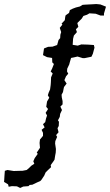

<svg xmlns="http://www.w3.org/2000/svg" viewBox="-87 -718 545 951"><path d="M-3 205 -28 204 -44 207 -47 195 -67 183 -66 172 -65 154 -63 128 -50 124 -19 129 16 128H24L45 124L56 115L68 103L83 93L78 81L85 65L100 44L95 38L111 14L109 -10L111 -27L126 -45V-60L119 -75L134 -87L126 -103L137 -113L141 -131L146 -146L139 -159L151 -178L142 -189L146 -215L157 -234L150 -246L154 -259L161 -275L164 -297L165 -311L166 -335L174 -354L164 -364L171 -378L180 -401L172 -409L171 -431L146 -435L126 -445L131 -478L151 -486L173 -487L196 -495L203 -520L211 -529L212 -546L216 -559L209 -580L222 -596L218 -601L234 -618L236 -634L238 -642L255 -654L259 -668L273 -675L289 -681L309 -686L322 -694L335 -695L374 -697L390 -698L410 -696L438 -685L428 -651V-641H411L387 -650L356 -652L344 -645L326 -639L318 -626L296 -604L301 -585L289 -573L294 -559L279 -542L275 -526L273 -496L298 -492L316 -498L349 -497L378 -495L381 -482L373 -452L366 -437L332 -430H323L297 -438L280 -434L265 -431L258 -407L256 -399L246 -378L245 -364L251 -353L240 -340L232 -321L243 -304L230 -287L228 -278L225 -262L218 -249L219 -236L223 -217V-201L212 -190L220 -173L211 -154L209 -139L200 -122L205 -115L204 -94L198 -83L203 -63L191 -49L196 -40L187 -19L186 -7L190 20L189 38L186 54L183 73L177 82L164 100L166 110L151 124L139 136L132 152L118 173L112 179L98 185L73 197L60 198L54 204L28 206L13 213Z"/></svg>

Font: Winky Rough Light
Style: Regular
Weight: 300
Designer: Simon Atzbach
Foundry: typofactur
Version: Version 1.206; ttfautohint (v1.8.4.7-5d5b)